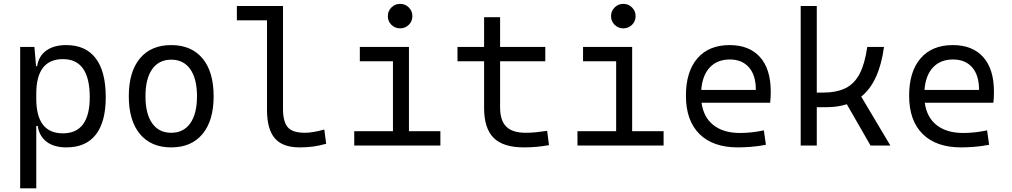

<svg xmlns="http://www.w3.org/2000/svg" viewBox="-20 -764 5313 1008"><path d="M85.9 224.6V-517.6H160.6L169.4 -416.5H174.8Q183.1 -469.7 222.9 -498.5Q262.7 -527.3 327.6 -527.3Q429.7 -527.3 482.4 -458Q535.2 -388.7 535.2 -253.9Q535.2 -124 482.9 -57.1Q430.7 9.8 328.6 9.8Q262.7 9.8 224.1 -20.3Q185.5 -50.3 178.2 -103H170.4V224.6ZM170.4 -246.1Q170.4 -64 310.1 -64Q451.2 -64 451.2 -253.9Q451.2 -453.6 310.5 -453.6Q170.4 -453.6 170.4 -271.5Z M878.9 9.8Q772.9 9.8 714.6 -60.5Q656.2 -130.9 656.2 -258.8Q656.2 -387.2 714.6 -457.3Q772.9 -527.3 878.9 -527.3Q984.9 -527.3 1043.2 -457.3Q1101.6 -387.2 1101.6 -258.8Q1101.6 -130.9 1043.2 -60.5Q984.9 9.8 878.9 9.8ZM878.9 -66.9Q943.8 -66.9 979 -116.9Q1014.2 -167 1014.2 -258.8Q1014.2 -350.6 979 -400.6Q943.8 -450.7 878.9 -450.7Q814 -450.7 778.8 -400.6Q743.7 -350.6 743.7 -258.8Q743.7 -167 778.8 -116.9Q814 -66.9 878.9 -66.9Z M1553.2 9.8Q1463.9 9.8 1422.9 -37.8Q1381.8 -85.4 1381.8 -187V-657.2H1223.6V-732.4H1465.8V-190.4Q1465.8 -127 1490 -96.9Q1514.2 -66.9 1581.1 -66.9Q1621.6 -66.9 1682.6 -84L1692.4 -9.3Q1656.7 1 1623.8 5.4Q1590.8 9.8 1553.2 9.8Z M1839.8 0V-75.2H2043V-442.4H1869.1V-517.6H2127V-75.2H2292V0ZM2080.6 -615.2Q2053.7 -615.2 2034.9 -633.8Q2016.1 -652.3 2016.1 -679.2Q2016.1 -706.1 2034.9 -724.9Q2053.7 -743.7 2080.6 -743.7Q2107.4 -743.7 2126.2 -724.9Q2145 -706.1 2145 -679.2Q2145 -652.3 2126.2 -633.8Q2107.4 -615.2 2080.6 -615.2Z M2730.5 9.8Q2621.6 9.8 2571.5 -40.3Q2521.5 -90.3 2521.5 -196.8V-442.4H2381.8V-517.6H2521.5V-673.8H2605.5V-517.6H2842.8V-442.4H2605.5V-200.2Q2605.5 -131.8 2637.7 -99.4Q2669.9 -66.9 2740.2 -66.9Q2766.6 -66.9 2793.7 -69.6Q2820.8 -72.3 2852.5 -77.1L2862.3 -2Q2829.1 3.9 2797.6 6.8Q2766.1 9.8 2730.5 9.8Z M3011.7 0V-75.2H3214.8V-442.4H3041V-517.6H3298.8V-75.2H3463.9V0ZM3252.4 -615.2Q3225.6 -615.2 3206.8 -633.8Q3188 -652.3 3188 -679.2Q3188 -706.1 3206.8 -724.9Q3225.6 -743.7 3252.4 -743.7Q3279.3 -743.7 3298.1 -724.9Q3316.9 -706.1 3316.9 -679.2Q3316.9 -652.3 3298.1 -633.8Q3279.3 -615.2 3252.4 -615.2Z M3853.5 9.8Q3723.1 9.8 3652.1 -60.5Q3581.1 -130.9 3581.1 -261.7Q3581.1 -387.7 3641.1 -457.5Q3701.2 -527.3 3810.5 -527.3Q3913.6 -527.3 3970 -464.4Q4026.4 -401.4 4026.4 -283.2Q4026.4 -250.5 4023.4 -224.6H3663.1Q3673.8 -147.5 3726.1 -106.7Q3778.3 -65.9 3865.2 -65.9Q3925.8 -65.9 3990.2 -79.6L4001 -3.9Q3960.9 3.9 3923.3 6.8Q3885.7 9.8 3853.5 9.8ZM3661.6 -292H3948.2Q3948.2 -368.7 3912.1 -410.2Q3876 -451.7 3811.5 -451.7Q3745.6 -451.7 3706.5 -410.2Q3667.5 -368.7 3661.6 -292Z M4183.6 0V-732.4H4268.1V-277.8H4298.3Q4372.1 -277.8 4419.2 -301.3Q4466.3 -324.7 4493.4 -377.2Q4520.5 -429.7 4533.2 -517.6H4621.1Q4595.7 -332 4501.5 -256.8L4654.3 0H4550.3L4425.8 -216.8Q4377.9 -201.2 4317.9 -201.2H4268.1V0Z M5025.4 9.8Q4895 9.8 4824 -60.5Q4752.9 -130.9 4752.9 -261.7Q4752.9 -387.7 4813 -457.5Q4873 -527.3 4982.4 -527.3Q5085.4 -527.3 5141.8 -464.4Q5198.2 -401.4 5198.2 -283.2Q5198.2 -250.5 5195.3 -224.6H4835Q4845.7 -147.5 4897.9 -106.7Q4950.2 -65.9 5037.1 -65.9Q5097.7 -65.9 5162.1 -79.6L5172.9 -3.9Q5132.8 3.9 5095.2 6.8Q5057.6 9.8 5025.4 9.8ZM4833.5 -292H5120.1Q5120.1 -368.7 5084 -410.2Q5047.9 -451.7 4983.4 -451.7Q4917.5 -451.7 4878.4 -410.2Q4839.4 -368.7 4833.5 -292Z"/></svg>

Font: Cascadia Code PL SemiLight
Style: Regular
Weight: 350
Monospace: yes
Designer: Aaron Bell
Foundry: Saja Typeworks
Version: Version 2404.023; ttfautohint (v1.8.4)